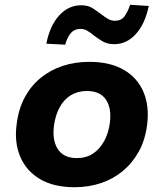

<svg xmlns="http://www.w3.org/2000/svg" viewBox="-20 -773 686 804"><path d="M292 11Q205 11 147.5 -23Q90 -57 64.5 -117.5Q39 -178 50 -255Q58 -318 84 -366Q110 -414 150.5 -447Q191 -480 242.5 -497Q294 -514 354 -514Q441 -514 498.5 -480.5Q556 -447 581 -387.5Q606 -328 596 -250Q588 -187 561.5 -139Q535 -91 495 -57.5Q455 -24 403.5 -6.5Q352 11 292 11ZM302 -111Q341 -111 369 -129.5Q397 -148 415.5 -181Q434 -214 440 -258Q448 -320 423.5 -356Q399 -392 344 -392Q306 -392 277 -374.5Q248 -357 230 -324Q212 -291 206 -247Q198 -185 222.5 -148Q247 -111 302 -111ZM253 -586 174 -590Q189 -666 228 -708.5Q267 -751 320 -751Q349 -751 369 -738Q389 -725 407 -711Q420 -701 433 -693.5Q446 -686 461 -686Q487 -686 500.5 -703.5Q514 -721 525 -753L603 -748Q587 -672 548.5 -630Q510 -588 458 -588Q429 -588 408.5 -600.5Q388 -613 371 -626Q358 -637 345 -644.5Q332 -652 317 -652Q292 -652 277 -635Q262 -618 253 -586Z"/></svg>

Font: Nunito Sans 7pt ExtraBold
Style: Italic
Weight: 800
Italic angle: -9°
Designer: Vernon Adams
Foundry: Vernon Adams
Version: Version 3.101;gftools[0.9.27]